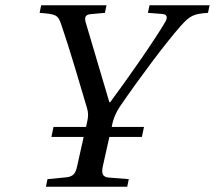

<svg xmlns="http://www.w3.org/2000/svg" viewBox="-20 -712 819 732"><path d="M131 -663C194 -658 201 -656 214 -617C248 -518 279 -409 312 -299C317 -282 317 -267 312 -246L308 -228H184L176 -190H299L274 -78C268 -50 259 -39 233 -36L161 -29L155 0H465L471 -29L395 -35C371 -37 366 -50 372 -78L397 -190H521L529 -228H406C411 -261 426 -290 438 -307C514 -418 614 -551 668 -612C704 -652 716 -659 773 -663L779 -692H550L544 -663L596 -659C617 -658 620 -647 611 -630C572 -563 479 -429 400 -322H397L306 -629C302 -647 306 -656 325 -658L380 -663L386 -692H137Z"/></svg>

Font: Heuristica
Style: Italic
Weight: 400
Italic angle: -13°
Version: Version 1.0.1